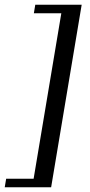

<svg xmlns="http://www.w3.org/2000/svg" viewBox="-69 -635 379 811"><path d="M73 120 190 -579H74L80 -615H276L147 156H-49L-43 120Z"/></svg>

Font: Judson
Style: Italic
Weight: 400
Italic angle: -9.5°
Version: Version 20110429